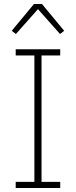

<svg xmlns="http://www.w3.org/2000/svg" viewBox="-20 -946 382 966"><path d="M59 0V-31H153V-667H59V-698H283V-667H189V-31H283V0ZM191 -926 303 -791 282 -775 171 -900 60 -775 39 -791 151 -926Z"/></svg>

Font: IBM Plex Sans Cond ExtLt
Style: Regular
Weight: 200
Width: 3
Designer: Mike Abbink, Paul van der Laan, Pieter van Rosmalen
Foundry: Bold Monday
Version: Version 1.3